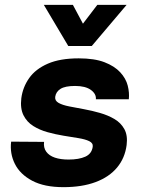

<svg xmlns="http://www.w3.org/2000/svg" viewBox="-20 -761 594 793"><path d="M242 12Q163 12 113 -14.5Q63 -41 41.5 -84Q20 -127 26 -176L162 -175Q159 -151 171 -134.5Q183 -118 206.5 -110Q230 -102 263 -102Q306 -102 332.5 -114Q359 -126 363 -155Q365 -170 348.5 -178Q332 -186 304 -190.5Q276 -195 242.5 -200.5Q209 -206 176.5 -215Q144 -224 117.5 -240.5Q91 -257 77 -285Q63 -313 68 -355Q74 -401 100.5 -438.5Q127 -476 177.5 -498Q228 -520 305 -520Q370 -520 411.5 -504Q453 -488 476.5 -462.5Q500 -437 507.5 -407.5Q515 -378 512 -351H376Q378 -373 355.5 -389.5Q333 -406 290 -406Q249 -406 230 -394Q211 -382 208 -361Q206 -345 222 -336Q238 -327 266 -321.5Q294 -316 327 -310Q360 -304 393 -294.5Q426 -285 452.5 -269.5Q479 -254 493.5 -228Q508 -202 503 -162Q496 -108 463.5 -69Q431 -30 375 -9Q319 12 242 12ZM262 -571 161 -741H281L351 -610H282L382 -741H503L359 -571Z"/></svg>

Font: Inclusive Sans
Style: Italic
Weight: 400
Italic angle: -7°
Designer: Olivia King
Foundry: Olivia King
Version: Version 2.004